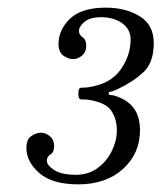

<svg xmlns="http://www.w3.org/2000/svg" viewBox="-20 -933 422 502"><path d="M49 -546.5Q49 -568.5 61.8 -577.2Q74.5 -586 87.5 -586Q99.5 -586 110.5 -576.8Q121.5 -567.5 121.5 -551Q121.5 -535 112 -529.2Q102.5 -523.5 102.5 -513Q102.5 -501 121.5 -488.5Q140.5 -476 178.5 -476Q211.5 -476 235.5 -493.8Q259.5 -511.5 272.5 -538.5Q285.5 -565.5 285.5 -592Q285.5 -622 271 -643.5Q256.5 -665 212 -672Q201.5 -673.5 193.2 -673Q185 -672.5 185 -685.5V-691Q185 -704 193.5 -703.8Q202 -703.5 212 -705Q268.5 -713.5 295 -750.5Q321.5 -787.5 321.5 -829.5Q321.5 -856 299.8 -872Q278 -888 244.5 -888Q215.5 -888 201 -876Q186.5 -864 186.5 -852Q186.5 -841.5 196 -835.5Q205.5 -829.5 205.5 -813.5Q205.5 -797 194.5 -787.8Q183.5 -778.5 171.5 -778.5Q158.5 -778.5 145.8 -787.5Q133 -796.5 133 -818Q133 -855 163 -884Q193 -913 256.5 -913Q308.5 -913 345.2 -890.5Q382 -868 382 -820.5Q382 -769.5 355.2 -744.5Q328.5 -719.5 289.5 -701Q272.5 -693 268.2 -693Q264 -693 264 -688Q264 -684.5 271.2 -684.2Q278.5 -684 288 -680Q317 -669 331.5 -647.8Q346 -626.5 346 -592Q346 -531.5 301.5 -491.2Q257 -451 184.5 -451Q116.5 -451 82.8 -480.5Q49 -510 49 -546.5Z"/></svg>

Font: Besley
Style: Italic
Weight: 400
Italic angle: -13°
Designer: Owen Earl
Foundry: indestructible type*
Version: Version 4.000; ttfautohint (v1.8.4.7-5d5b)